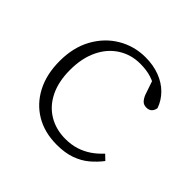

<svg xmlns="http://www.w3.org/2000/svg" viewBox="-133 -638 788 788"><g transform="rotate(45 261.5 -244.0)"><path d="M289 12Q218 12 165.5 -19Q113 -50 83.5 -106.5Q54 -163 54 -240Q54 -319 86.5 -377.5Q119 -436 173.5 -468Q228 -500 293 -500Q338 -500 375 -486Q412 -472 437.5 -446.5Q463 -421 475 -387Q473 -373 464.5 -364.5Q456 -356 441 -356Q425 -356 416 -365.5Q407 -375 401 -390L374 -469L415 -430Q389 -448 361 -457Q333 -466 296 -466Q243 -466 200.5 -439Q158 -412 134 -362Q110 -312 110 -244Q110 -177 133.5 -129Q157 -81 199.5 -55.5Q242 -30 297 -30Q331 -30 359 -39Q387 -48 410.5 -64Q434 -80 455 -103L477 -82Q457 -56 431.5 -34.5Q406 -13 371 -0.5Q336 12 289 12Z"/></g></svg>

Font: Source Serif 4 Light
Style: Regular
Weight: 300
Designer: Frank Grießhammer
Foundry: Adobe Systems Incorporated
Version: Version 4.004;hotconv 1.0.116;makeotfexe 2.5.65601